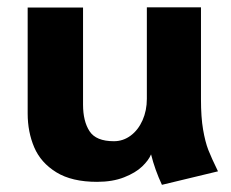

<svg xmlns="http://www.w3.org/2000/svg" viewBox="-20 -496 645 535"><path d="M431.2 19Q411.6 -22.9 400.9 -65.9Q394.5 -49.8 376.2 -32.2Q357.9 -14.6 325.9 -2Q293.9 10.7 250.5 10.7Q180.2 10.7 137 -15.9Q93.8 -42.5 75.4 -85.4Q57.1 -128.4 57.1 -179.7V-475.1H211.4V-204.6Q211.4 -158.2 229.5 -130.4Q247.6 -102.5 297.4 -102.5Q323.2 -102.5 344.2 -118.2Q365.2 -133.8 377.2 -160.9Q389.2 -188 389.2 -220.7V-475.6H540V-219.7Q540 -168.9 545.9 -134.8Q551.8 -100.6 560.5 -78.1Q569.3 -55.7 587.4 -18.6Z"/></svg>

Font: Selawik
Style: Bold
Weight: 700
Designer: Aaron Bell
Foundry: Microsoft Corporation
Version: Version 1.01